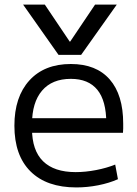

<svg xmlns="http://www.w3.org/2000/svg" viewBox="-20 -810 600 840"><path d="M81 -790H176L285 -628H287L396 -790H491L335 -570H236ZM314 10Q184 10 113.5 -60Q43 -130 43 -260Q43 -386 108.5 -458Q174 -530 290 -530Q401 -530 460 -462.5Q519 -395 519 -269Q519 -259 519 -248Q519 -237 518 -229H86V-293H460L445 -272Q445 -369 406 -417Q367 -465 290 -465Q208 -465 164 -413.5Q120 -362 120 -267V-247Q120 -152 168.5 -104.5Q217 -57 311 -57Q354 -57 400.5 -66Q447 -75 484 -90L496 -26Q458 -9 410 0.5Q362 10 314 10Z"/></svg>

Font: M PLUS 1
Style: Regular
Weight: 400
Designer: Coji Morishita
Foundry: UNDERFOREST DESIGN
Version: Version 1.001